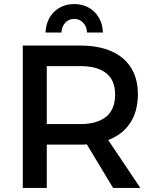

<svg xmlns="http://www.w3.org/2000/svg" viewBox="-20 -924 763 944"><path d="M376 -700Q443 -700 495.5 -684Q548 -668 584 -637.5Q620 -607 639 -562.8Q658 -518.5 658 -462Q658 -377.5 620.5 -320Q583 -262.5 512 -235.5L670 0H536L407 -214Q399.5 -213.5 391.8 -213.2Q384 -213 376 -213H210V0H92V-700ZM376 -314Q457 -314 501.5 -349.8Q546 -385.5 546 -459Q546 -530.5 501.5 -564.8Q457 -599 376 -599H210V-314ZM204 -764Q205 -795.5 216 -821.2Q227 -847 245.8 -865.5Q264.5 -884 289.8 -894Q315 -904 345 -904Q375 -904 400.2 -894Q425.5 -884 444.2 -865.5Q463 -847 474 -821.2Q485 -795.5 486 -764H408Q406.5 -793.5 389 -812.2Q371.5 -831 345 -831Q318.5 -831 301 -812.2Q283.5 -793.5 282 -764Z"/></svg>

Font: Argentum Sans
Style: Regular
Weight: 400
Designer: Julieta Ulanovsky, Owen Earl, Chris M. Simpson, Rasmus Andersson, Cristiano Sobral
Foundry: The Argentum Sans Project Authors
Version: Version 3.135; ttfautohint (v1.8.4.7-5d5b-dirty)